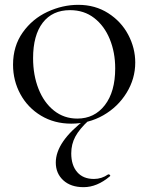

<svg xmlns="http://www.w3.org/2000/svg" viewBox="-20 -500 614 795"><path d="M34 -232Q34 -309 74 -365.5Q114 -422 176.5 -451Q239 -480 304 -480Q374 -480 428 -445.5Q482 -411 511 -356Q540 -301 540 -241Q540 -174 504 -115.5Q468 -57 407.5 -22.5Q347 12 275 12Q205 12 150 -21Q95 -54 64.5 -110Q34 -166 34 -232ZM457 -217Q457 -283 434.5 -338Q412 -393 370 -425.5Q328 -458 270 -458Q197 -458 157 -406Q117 -354 117 -259Q117 -189 139.5 -132Q162 -75 203.5 -42Q245 -9 300 -9Q371 -9 414 -64.5Q457 -120 457 -217ZM275 135Q275 184 299.5 212.5Q324 241 369 241Q401 241 428 222H430Q433 222 435.5 225Q438 228 435 230Q382 275 326 275Q273 275 242 246.5Q211 218 211 173Q211 87 334 -6L347 -1Q309 34 292 65.5Q275 97 275 135Z"/></svg>

Font: Cormorant SC Medium
Style: Regular
Weight: 500
Designer: Christian Thalmann (Catharsis Fonts)
Foundry: Catharsis Fonts
Version: Version 4.000